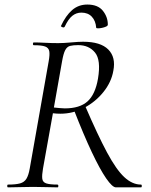

<svg xmlns="http://www.w3.org/2000/svg" viewBox="-20 -808 653 828"><path d="M15 0Q11 0 11 -6Q11 -12 15 -12Q48 -12 66.4 -17.1Q84.8 -22.2 94 -37.2Q103.2 -52.2 108.2 -81L190 -544Q195.2 -573 192.4 -587.5Q189.6 -602 174.6 -607.5Q159.6 -613 126 -613Q122 -613 122 -619Q122 -625 126 -625Q147.4 -625 174.5 -623.5Q201.6 -622 231.2 -622Q254.2 -622 286.2 -625Q318.2 -628 338.2 -628Q413.8 -628 447 -594.5Q480.2 -561 468.8 -503Q460.4 -454 426.2 -411.4Q392 -368.8 343.4 -343.2Q294.8 -317.6 240.2 -317.6Q234 -317.6 224.5 -318.1Q215 -318.6 208.2 -319.6L165.4 -81Q160.4 -52.2 162.3 -37.2Q164.2 -22.2 179.6 -17.1Q195 -12 227.6 -12Q231.6 -12 231.6 -6Q231.6 0 228.6 0Q206.2 0 180.1 -1Q154 -2 122.4 -2Q93.4 -2 64.9 -1Q36.4 0 15 0ZM480 0Q464.6 0 437.7 -39Q410.8 -78 375.7 -152.3Q340.6 -226.6 299.2 -333L347.2 -351.2Q401.8 -224.6 441.6 -150.5Q481.4 -76.4 516 -44.2Q550.6 -12 587.8 -12Q591.6 -12 591.6 -6Q591.6 0 587.8 0Q546 0 519.6 0Q493.2 0 480 0ZM259.4 -340.6Q324 -340.6 357.5 -370.8Q391 -401 402.6 -469Q416 -549.2 389.8 -581.3Q363.6 -613.4 317.2 -613.4Q295.2 -613.4 282.2 -610Q269.2 -606.6 261.3 -591.9Q253.4 -577.2 247.4 -542L212.4 -344.4Q223.2 -343.4 236.2 -342Q249.2 -340.6 259.4 -340.6ZM394.8 -688.8Q392.6 -718 376.1 -735.8Q359.6 -753.6 331 -753.6Q309 -753.6 291.7 -739.7Q274.4 -725.8 259 -692.8Q255.8 -687.8 248.8 -690.8Q241.8 -693.8 242.8 -695.8Q263.4 -740.4 290.9 -764.4Q318.4 -788.4 356.6 -788.4Q402.2 -788.4 423.6 -761.6Q445 -734.8 445 -701.8Q445 -696.8 437.3 -693.3Q429.6 -689.8 419.9 -687.8Q410.2 -685.8 402.5 -685.8Q394.8 -685.8 394.8 -688.8Z"/></svg>

Font: Cormorant Light
Style: Italic
Weight: 300
Italic angle: -10°
Designer: Christian Thalmann (Catharsis Fonts)
Foundry: Catharsis Fonts
Version: Version 4.000